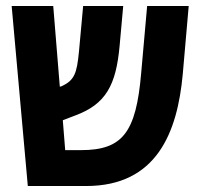

<svg xmlns="http://www.w3.org/2000/svg" viewBox="-20 -622 663 642"><path d="M73 0H268C504 0 573 -179 591 -373L611 -602H472L452 -377C435 -179 390 -120 251 -120H198L190 -220L232 -236C334 -274 368 -337 380 -469L392 -602H258L244 -449C237 -377 229 -354 187 -334L180 -332L158 -602H19Z"/></svg>

Font: Noto Sans Hebrew Condensed
Style: Bold
Weight: 700
Width: 3
Designer: Monotype Design Team
Foundry: Monotype Imaging Inc.
Version: Version 2.004